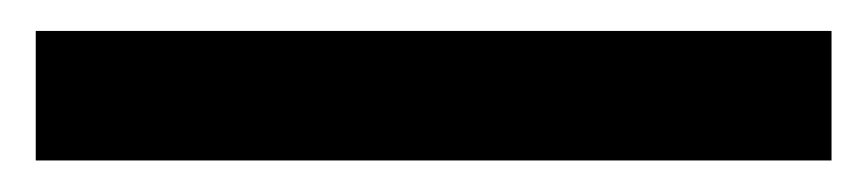

<svg xmlns="http://www.w3.org/2000/svg" viewBox="-20 74 555 123"><path d="M2.9 176.8Q2.9 156.2 2.9 93.8Q130.9 93.8 512.7 93.8Q512.7 115.2 512.7 176.8Q385.7 176.8 2.9 176.8Z"/></svg>

Font: Overpass
Style: Regular
Weight: 400
Designer: Delve Withrington, Thomas Jockin
Version: Version 3.000;DELV;Overpass; ttfautohint (v1.5)